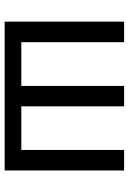

<svg xmlns="http://www.w3.org/2000/svg" viewBox="120 -688 568 849"><g transform="rotate(90 404.5 -264.0)"><path d="M167 -528.3V-73.7H360.4V-528.3H450.7V-73.7H643.6V-528.3H734.4V0H76.2V-528.3Z"/></g></svg>

Font: Mardoto
Style: Regular
Weight: 400
Designer: Christian Robertson, Vahan Hovhannisyan
Foundry: Google
Version: Version 1.000